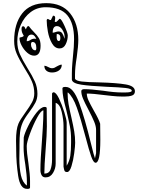

<svg xmlns="http://www.w3.org/2000/svg" viewBox="-20 -1007 948 1221"><path d="M82 -112Q82 -184 97 -220Q108 -246 141 -291Q170 -331 184 -357.5Q198 -384 198 -413Q198 -454 182.5 -489.5Q167 -525 135 -575Q102 -629 86 -666Q70 -703 70 -747Q70 -856 121 -921.5Q172 -987 274 -987Q374 -987 426 -922Q478 -857 478 -753Q478 -715 468 -643Q457 -577 457 -533V-507Q462 -493 500.5 -488.5Q539 -484 612 -483Q722 -480 780 -470Q838 -460 838 -427Q838 -406 819.5 -399.5Q801 -393 772 -393H760Q728 -393 691.5 -397Q655 -401 647 -402Q571 -412 532 -412Q532 -392 543 -368Q554 -344 577 -303Q609 -248 617 -220L618 -118Q618 28 588 28Q574 28 560 -12Q546 -52 524 -136Q493 -254 468.5 -323Q444 -392 411 -420Q410 -418 410 -413Q410 -379 416 -345Q422 -311 434 -260Q446 -207 452 -171.5Q458 -136 458 -99Q458 -79 452 -33Q446 13 434.5 50Q423 87 407 87Q394 87 390.5 79.5Q387 72 384 53V-207Q384 -245 372.5 -295Q361 -345 334 -353V33Q334 65 317 93Q300 121 270 121Q252 121 244.5 107Q237 93 237 74Q237 10 247 -116Q248 -132 252 -192.5Q256 -253 256 -305Q241 -305 216 -259Q191 -213 170.5 -157Q150 -101 150 -78Q150 -35 161 33Q171 105 171 143V185Q171 194 157 194H151Q108 194 95.5 111.5Q83 29 83 -53V-57ZM103 2Q103 62 113 107.5Q123 153 151 173V147Q151 110 141 40Q130 -26 130 -70L131 -133Q136 -159 159.5 -206.5Q183 -254 212 -290.5Q241 -327 264 -327Q276 -327 277 -320L278 -203Q278 -153 270 -53Q262 47 262 97Q292 97 301.5 70.5Q311 44 311 7V-413Q311 -414 317 -420H321Q336 -420 355 -381Q374 -342 389 -293.5Q404 -245 404 -227V47Q422 17 427 -16Q432 -49 432 -100V-123Q432 -165 424.5 -203.5Q417 -242 402 -305Q389 -353 383 -384.5Q377 -416 377 -444Q377 -454 392 -454H399Q446 -454 483 -353.5Q520 -253 558 -96Q578 -14 584 0L591 -33V-181Q591 -204 579 -233Q567 -262 543 -308Q519 -353 508 -379.5Q497 -406 497 -427Q497 -440 517 -440Q556 -440 636 -430Q707 -419 754 -419H777Q818 -419 818 -430Q818 -443 779 -447.5Q740 -452 660 -455Q553 -460 497 -468.5Q441 -477 437 -500V-540Q437 -570 440 -604Q443 -638 444 -649Q451 -712 451 -758Q451 -858 408.5 -909.5Q366 -961 270 -961Q216 -961 175 -930Q134 -899 112 -848.5Q90 -798 90 -743Q90 -700 106 -663.5Q122 -627 154 -575Q186 -524 202 -488Q218 -452 218 -410Q218 -379 205 -354Q192 -329 166 -294Q135 -253 124 -227Q111 -197 107.5 -165Q104 -133 104 -89V-64ZM284 -887 297 -880H304L317 -907H320Q331 -907 331 -892Q331 -886 329.5 -878.5Q328 -871 328 -869L336 -867Q338 -867 347 -875.5Q356 -884 357 -887H361Q370 -887 390.5 -842Q411 -797 411 -781Q411 -753 398 -726Q385 -699 359 -699Q329 -699 310.5 -731.5Q292 -764 284.5 -805.5Q277 -847 277 -877V-880Q278 -883 280.5 -885Q283 -887 284 -887ZM131 -780Q123 -793 120 -802Q117 -811 117 -823Q117 -840 127 -840Q133 -840 136.5 -834.5Q140 -829 144 -820Q148 -830 151.5 -835.5Q155 -841 161 -841Q164 -841 164 -840Q176 -823 195 -804Q217 -782 227.5 -764Q238 -746 238 -716Q238 -653 197 -653Q175 -653 153.5 -671.5Q132 -690 118 -716.5Q104 -743 104 -764V-767Q107 -769 117.5 -771Q128 -773 131 -780ZM391 -760V-773Q391 -795 376.5 -818Q362 -841 342 -841Q315 -841 315 -799Q322 -799 333 -803Q344 -807 352 -807Q368 -807 375.5 -795.5Q383 -784 391 -760ZM340 -775Q340 -746 354 -746Q364 -746 364 -767Q364 -791 341 -791ZM150 -745Q159 -745 165 -748Q171 -751 172 -752Q185 -761 200 -761L211 -760Q210 -762 205 -770.5Q200 -779 194 -783Q188 -787 180 -787Q165 -787 157.5 -774Q150 -761 150 -745ZM204 -687Q211 -687 211 -702Q211 -740 187 -740Q177 -740 177 -724Q177 -711 184.5 -699Q192 -687 204 -687ZM286 -581Q300 -573 310 -573Q319 -573 327 -576.5Q335 -580 342 -585Q345 -586 354 -591Q363 -596 373 -596Q373 -572 355 -559Q337 -546 311 -546Q289 -546 275.5 -557Q262 -568 262 -589Q272 -589 286 -581Z"/></svg>

Font: Krikikrak Dingbats
Style: Regular
Weight: 400
Designer: Jenny du Carrois
Foundry: bBox Type GmbH
Version: Version 1.001